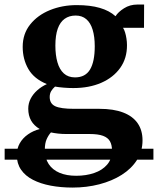

<svg xmlns="http://www.w3.org/2000/svg" viewBox="-56 -570 696 846"><path d="M620 85.5V133.5H-35.5V85.5ZM264 256.5Q212 256.5 167.2 248Q122.5 239.5 89 222.2Q55.5 205 36.8 177.8Q18 150.5 18 113.5Q18 84 31.2 61Q44.5 38 67.5 22Q90.5 6 119 -1.5Q93.5 -16.5 81 -38.8Q68.5 -61 68.5 -91Q68.5 -114.5 79 -135Q89.5 -155.5 108 -172Q126.5 -188.5 150.5 -199.5Q94 -222.5 69 -265.8Q44 -309 44 -363.5Q44 -421 77 -462.2Q110 -503.5 164.2 -525.5Q218.5 -547.5 282 -547.5Q341.5 -547.5 383.8 -535.2Q426 -523 453 -498.5Q464.5 -517 490.5 -533.5Q516.5 -550 549.5 -550H579L578.5 -447.5H486Q491.5 -439.5 495.2 -427Q499 -414.5 501.2 -400Q503.5 -385.5 503.5 -371.5Q504 -313.5 473.8 -271Q443.5 -228.5 390.2 -205.2Q337 -182 267 -182Q246 -182 224.5 -183.8Q203 -185.5 186.5 -188.5Q176 -179.5 169.5 -168.5Q163 -157.5 163 -142.5Q163 -113.5 187.2 -102Q211.5 -90.5 270.5 -90.5H382Q444.5 -90.5 486.8 -74.2Q529 -58 550.5 -27Q572 4 572 48.5Q572 96.5 547.5 135Q523 173.5 480.2 200.5Q437.5 227.5 381.8 242Q326 256.5 264 256.5ZM279.5 204.5Q323.5 204.5 359.2 192.2Q395 180 416.2 155.2Q437.5 130.5 437.5 93Q437.5 68.5 428.5 52.5Q419.5 36.5 398 28.5Q376.5 20.5 339.5 20.5H236.5Q216.5 20.5 199.2 18.5Q182 16.5 168.5 13.5Q157.5 25.5 149.5 43.5Q141.5 61.5 141.5 89.5Q141.5 127 158.5 152.8Q175.5 178.5 206.5 191.5Q237.5 204.5 279.5 204.5ZM274.5 -229Q320 -229 340.8 -263.8Q361.5 -298.5 361.5 -366Q361.5 -408.5 352.2 -439Q343 -469.5 324.2 -485.5Q305.5 -501.5 277.5 -501.5Q249 -501.5 229 -487.2Q209 -473 198.5 -443.8Q188 -414.5 188 -369Q188 -327.5 197 -295.8Q206 -264 225.2 -246.5Q244.5 -229 274.5 -229Z"/></svg>

Font: Merriweather 72pt
Style: Bold
Weight: 700
Version: Version 2.100